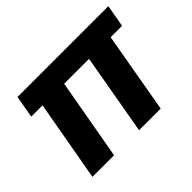

<svg xmlns="http://www.w3.org/2000/svg" viewBox="-108 -690 879 879"><g transform="rotate(-45 331.0 -250.5)"><path d="M58 0 128 -393H55L74 -501H662L643 -393H569L500 0H360L429 -393H268L198 0Z"/></g></svg>

Font: DM Sans 18pt ExtraBold
Style: Italic
Weight: 800
Italic angle: -10°
Designer: Colophon Foundry, Jonny Pinhorn
Foundry: Colophon Foundry
Version: Version 4.004;gftools[0.9.30]